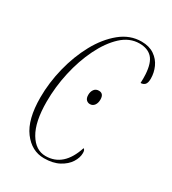

<svg xmlns="http://www.w3.org/2000/svg" viewBox="-143 -624 637 712"><g transform="rotate(30 176.0 -268.0)"><path d="M156 10Q103 10 67.5 -37.5Q32 -85 32 -179Q32 -242 48 -306.5Q64 -371 93.5 -425Q123 -479 164 -512.5Q205 -546 254 -546Q287 -546 309 -531Q331 -516 341.5 -492.5Q352 -469 352 -444Q352 -425 345 -418Q338 -411 327 -411Q328 -432 327 -448Q324 -496 305 -516Q286 -536 251 -536Q209 -536 174.5 -504Q140 -472 114 -419Q88 -366 74 -303Q60 -240 60 -177Q60 -91 87 -45.5Q114 0 157 0Q234 0 265 -96Q272 -93 272 -79Q272 -59 259 -38.5Q246 -18 220 -4Q194 10 156 10ZM203 -249Q194 -249 187.5 -255.5Q181 -262 181 -276Q181 -290 188 -299.5Q195 -309 208 -309Q229 -309 229 -283Q229 -268 222 -258.5Q215 -249 203 -249Z"/></g></svg>

Font: Noto Serif Display ExtraCondensed Thin
Style: Italic
Weight: 100
Width: 2
Italic angle: -12°
Designer: Monotype Design Team
Foundry: Monotype Imaging Inc.
Version: Version 2.009